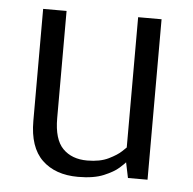

<svg xmlns="http://www.w3.org/2000/svg" viewBox="-43 -543 598 596"><g transform="rotate(5 256.0 -245.0)"><path d="M221 10Q150 10 109 -29.5Q68 -69 68 -151V-500H141V-166Q141 -100 169 -71.5Q197 -43 245 -43Q285 -43 311.5 -56Q338 -69 351 -81.5Q364 -94 364 -94V-500H437V0H376L366 -48Q363 -44 347.5 -30Q332 -16 301 -3Q270 10 221 10Z"/></g></svg>

Font: Arsenal SC
Style: Regular
Weight: 400
Designer: Andrij Shevchenko
Foundry: Stairsfor
Version: Version 2.001; ttfautohint (v1.8.4.7-5d5b)